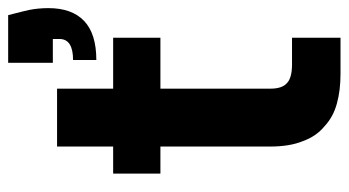

<svg xmlns="http://www.w3.org/2000/svg" viewBox="-211 -639 850 468"><g transform="rotate(-90 214.0 -405.0)"><path d="M411.1 -810.1Q422.4 -766.1 423.8 -758.8Q428.2 -736.3 428.2 -711.9Q428.2 -654.8 397 -625Q365.7 -595.2 301.8 -595.2V-651.9Q353 -651.9 353 -685.1V-701.2H294.9V-810.1ZM24.9 -439V-554.2H90.8V-690.9H231.9V-554.2H356V-439H231.9V-170.9Q231.9 -142.6 245.1 -130.9Q257.8 -118.2 291 -118.2H356V0H268.1Q227.5 0 195.8 -8.8Q163.1 -17.6 140.1 -39.1Q115.7 -59.1 104 -91.8Q90.8 -123.5 90.8 -171.9V-439Z"/></g></svg>

Font: PoppinsZ SemiBold
Style: Regular
Weight: 600
Designer: Ninad Kale (Devanagari), Jonny Pinhorn (Latin)
Foundry: Indian Type Foundry
Version: Version 3.002;FEAKit 1.0